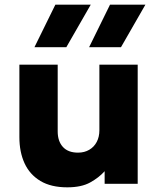

<svg xmlns="http://www.w3.org/2000/svg" viewBox="-20 -787 678 822"><path d="M268 15Q198.5 15 153 -12.2Q107.5 -39.5 85.2 -87.8Q63 -136 63 -200V-510H227V-224.5Q227 -182.5 249.2 -158Q271.5 -133.5 314 -133.5Q341.5 -133.5 362.2 -145.8Q383 -158 394.2 -179.5Q405.5 -201 405.5 -229.5V-510H569.5V0H428V-54Q403.5 -26.5 366 -5.8Q328.5 15 268 15ZM361.5 -585 451 -767H602.5L498 -585ZM127.5 -585 217 -767H368.5L264 -585Z"/></svg>

Font: Geologica Roman
Style: Bold
Weight: 700
Designer: Sindre Bremnes, Frode Helland
Foundry: Monokrom Skriftforlag AS
Version: Version 1.010;gftools[0.9.28]